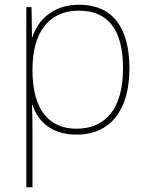

<svg xmlns="http://www.w3.org/2000/svg" viewBox="-20 -651 623 810"><path d="M313 -631C203 -631 139 -565 117 -495H115L113 -621H91V139H117V-78C117 -120 117 -164 115 -209H117C139 -139 198 -83 303 -83C444 -83 526 -184 526 -362C526 -538 453 -631 313 -631ZM313 -606C435 -606 499 -527 499 -362C499 -194 426 -108 303 -108C189 -108 117 -185 117 -355V-358C117 -514 185 -606 313 -606Z"/></svg>

Font: Noto Sans Kannada UI Thin
Style: Regular
Weight: 100
Designer: Jelle Bosma - Monotype Design Team
Foundry: Monotype Imaging Inc.
Version: Version 2.005